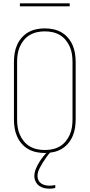

<svg xmlns="http://www.w3.org/2000/svg" viewBox="-20 -914 540 1157"><path d="M250 8Q224 8 198 2.5Q172 -3 149.5 -16Q127 -29 110 -49Q93 -69 82.5 -93Q72 -117 68 -143Q64 -169 64 -195V-540Q64 -566 68 -592Q72 -618 82.5 -642Q93 -666 110 -686Q127 -706 149.5 -719Q172 -732 198 -737.5Q224 -743 250 -743Q276 -743 302 -737.5Q328 -732 350.5 -719Q373 -706 390 -686Q407 -666 417.5 -642Q428 -618 432 -592Q436 -566 436 -540V-195Q436 -169 432 -143Q428 -117 417.5 -93Q407 -69 390 -49Q373 -29 350.5 -16Q328 -3 302 2.5Q276 8 250 8ZM250 -10Q274 -10 297 -15Q320 -20 340.5 -32Q361 -44 376 -62.5Q391 -81 400.5 -102.5Q410 -124 413.5 -147.5Q417 -171 417 -195V-540Q417 -564 413.5 -587.5Q410 -611 400.5 -632.5Q391 -654 376 -672.5Q361 -691 340.5 -703Q320 -715 297 -720Q274 -725 250 -725Q226 -725 203 -720Q180 -715 159.5 -703Q139 -691 124 -672.5Q109 -654 99.5 -632.5Q90 -611 86.5 -587.5Q83 -564 83 -540V-195Q83 -171 86.5 -147.5Q90 -124 99.5 -102.5Q109 -81 124 -62.5Q139 -44 159.5 -32Q180 -20 203 -15Q226 -10 250 -10ZM278 223Q261 223 244.5 219Q228 215 215 205Q202 195 194.5 179.5Q187 164 187 148Q187 126 195.5 105Q204 84 215.5 65Q227 46 241 28.5Q255 11 271 -4L275 -8H286V0Q272 16 259.5 33.5Q247 51 236 69Q225 87 215.5 106.5Q206 126 206 148Q206 161 212 173Q218 185 229 192Q240 199 252.5 202Q265 205 278 205Q287 205 295.5 204Q304 203 313 201V219Q304 221 295 222Q286 223 278 223ZM100 -876V-894H400V-876Z"/></svg>

Font: Iosevka SS04 Thin
Style: Regular
Weight: 100
Monospace: yes
Designer: Belleve Invis
Foundry: Belleve Invis
Version: Version 19.0.0; ttfautohint (v1.8.4)